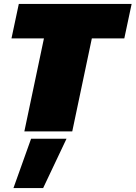

<svg xmlns="http://www.w3.org/2000/svg" viewBox="-20 -664 685 970"><path d="M103 0 202 -470H38L75 -644H645L608 -470H444L345 0ZM48 286 137 37H316L198 286Z"/></svg>

Font: Kanit Black
Style: Italic
Weight: 900
Italic angle: -12°
Designer: Katatrad Team
Foundry: CadsonDemak
Version: Version 2.000; ttfautohint (v1.8.3)